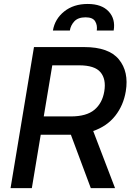

<svg xmlns="http://www.w3.org/2000/svg" viewBox="-20 -970 687 990"><path d="M34.4 0 155.2 -727.3H414.4Q540.8 -727.3 593 -663.7Q645.2 -600.1 628.6 -499.3Q616.5 -426.5 574.2 -372.9Q532 -319.2 460.6 -294.4L573.2 0H448.2L345.5 -275.2Q342.3 -275.2 338.8 -275.2H190L144.2 0ZM205.6 -369.7H345.2Q425.8 -369.7 466.8 -403.9Q507.8 -438.2 517.8 -499.3Q528.1 -561.8 498.2 -597.5Q468.4 -633.2 387.4 -633.2H249.6ZM252.8 -812.5Q262.8 -872.2 311.1 -910.9Q359.4 -949.6 432.2 -949.6Q504.3 -949.6 540.3 -910.9Q576.3 -872.2 566.1 -812.5H479Q483 -839.8 470.5 -860.3Q458.1 -880.7 421.2 -880.7Q382.5 -880.7 363.3 -859.9Q344.1 -839.1 340.2 -812.5Z"/></svg>

Font: Inter UI Medium
Style: Italic
Weight: 500
Italic angle: 9.39999°
Designer: Rasmus Andersson
Foundry: rsms
Version: 3.2;8d6f07862